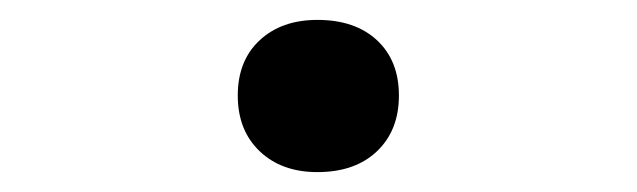

<svg xmlns="http://www.w3.org/2000/svg" viewBox="-20 -412 640 193"><path d="M219 -316Q219 -351 241 -371.5Q263 -392 299 -392Q337 -392 359 -371.5Q381 -351 381 -316Q381 -281 359 -260Q337 -239 299 -239Q263 -239 241 -260Q219 -281 219 -316Z"/></svg>

Font: PT Mono
Style: Bold
Weight: 700
Monospace: yes
Designer: A.Korolkova, I.Chaeva
Foundry: ParaType Ltd
Version: Version 1.000 OFL